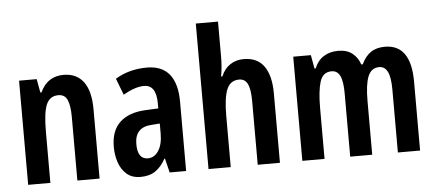

<svg xmlns="http://www.w3.org/2000/svg" viewBox="-51 -874 2265 999"><g transform="rotate(-5 1081.5 -375.0)"><path d="M292 -554Q360 -554 396 -505.5Q432 -457 432 -362V0H316V-331Q316 -390 303 -420.5Q290 -451 256 -451Q211 -451 193 -409Q175 -367 175 -268V0H59V-544H151L164 -473H170Q207 -554 292 -554Z M727 -554Q806 -554 845 -505Q884 -456 884 -362V0H798L780 -74H777Q754 -32 723 -11Q692 10 646 10Q601 10 573.5 -14Q546 -38 533 -76Q520 -114 520 -158Q520 -242 567 -286Q614 -330 702 -334L768 -337V-363Q768 -460 704 -460Q658 -460 595 -424L562 -510Q634 -554 727 -554ZM728 -255Q638 -251 638 -162Q638 -83 692 -83Q726 -83 747.5 -116Q769 -149 769 -206V-258Z M1117 -578Q1117 -521 1108 -474H1115Q1131 -513 1161.5 -533.5Q1192 -554 1233 -554Q1304 -554 1339 -504.5Q1374 -455 1374 -362V0H1258V-331Q1258 -393 1244.5 -421.5Q1231 -450 1200 -450Q1154 -450 1135.5 -406Q1117 -362 1117 -268V0H1001V-760H1117Z M1970 -554Q2106 -554 2106 -360V0H1990V-329Q1990 -392 1975.5 -421.5Q1961 -451 1932 -451Q1890 -451 1873 -409Q1856 -367 1856 -282V0H1741V-330Q1741 -393 1727 -422Q1713 -451 1683 -451Q1637 -451 1622 -402.5Q1607 -354 1607 -267V0H1491V-544H1583L1596 -473H1602Q1618 -513 1650 -533.5Q1682 -554 1726 -554Q1773 -554 1801 -531Q1829 -508 1840 -473H1848Q1867 -514 1896.5 -534Q1926 -554 1970 -554Z"/></g></svg>

Font: Noto Sans Bengali ExtraCondensed SemiBold
Style: Regular
Weight: 600
Width: 2
Designer: Joana Ranito - Universal Thirst; Jelle Bosma - Monotype Design Team
Foundry: Universal Thirst ehf.
Version: Version 3.000; ttfautohint (v1.8.4.7-5d5b)